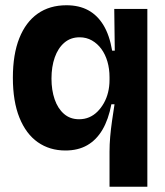

<svg xmlns="http://www.w3.org/2000/svg" viewBox="-20 -559 628 731"><path d="M397 152V18Q397 -9 399.5 -38Q402 -67 406.5 -98.5Q411 -130 416 -162H404Q393 -104 370 -65Q347 -26 312 -6Q277 14 229 14Q169 14 124 -17.5Q79 -49 54 -111Q29 -173 29 -263Q29 -352 53.5 -413.5Q78 -475 123.5 -507Q169 -539 233 -539Q281 -539 316 -520Q351 -501 374 -463Q397 -425 407 -366H417L415 -525H541V-311V152ZM281 -105Q302 -105 319.5 -112.5Q337 -120 351 -134Q365 -148 375.5 -166.5Q386 -185 391.5 -207.5Q397 -230 397 -255V-265Q397 -297 389 -324.5Q381 -352 366 -372.5Q351 -393 330 -405Q309 -417 283 -417Q249 -417 225 -396.5Q201 -376 188.5 -340.5Q176 -305 176 -260Q176 -216 188 -181Q200 -146 223.5 -125.5Q247 -105 281 -105Z"/></svg>

Font: Bricolage Grotesque 72pt
Style: Bold
Weight: 700
Designer: Mathieu Triay
Foundry: Atelier Triay
Version: Version 1.001;gftools[0.9.33.dev8+g029e19f]